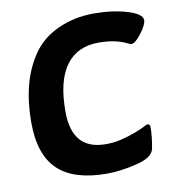

<svg xmlns="http://www.w3.org/2000/svg" viewBox="-81 -779 780 859"><g transform="rotate(-10 309.5 -350.0)"><path d="M619 -640Q619 -619 590 -581Q562 -544 544 -544Q542 -544 524 -552Q474 -576 400 -576Q303 -576 252 -506.5Q201 -437 201 -298Q201 -124 351 -123Q389 -122 425 -131Q461 -140 489 -150.5Q517 -161 534 -170Q551 -179 552 -178Q564 -178 564 -163Q564 -142 561.5 -118Q559 -94 554 -68Q547 -28 472 -10Q398 8 337 8Q186 8 114 -61Q42 -130 42 -276Q42 -367 61.5 -442.5Q81 -518 122 -578Q164 -640 238.5 -674Q313 -708 401 -708Q487 -708 553 -688Q619 -668 619 -640Z"/></g></svg>

Font: AsCom
Style: Bold Italic
Weight: 700
Italic angle: -48°
Designer: AsCom
Foundry: AsCom
Version: Version 1.001